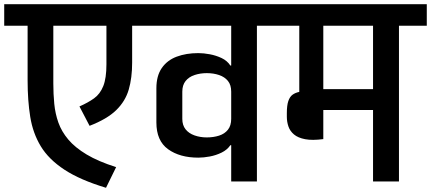

<svg xmlns="http://www.w3.org/2000/svg" viewBox="-56 -861 2045 911"><path d="M447 30Q324 -7 249.5 -56Q175 -105 137.5 -167Q100 -229 87.5 -306.5Q75 -384 75 -479V-790H197V-465Q197 -415 201.5 -368.5Q206 -322 221 -279.5Q236 -237 268 -199Q300 -161 355 -128Q410 -95 495 -68ZM321 -356Q362 -374 390.5 -394.5Q419 -415 434 -452.5Q449 -490 449 -556V-784H571V-564Q571 -492 555 -436.5Q539 -381 495.5 -338.5Q452 -296 369 -264ZM-36 -739V-841H666V-739Z M1163 0H1041Q1041 -41 1041 -86.5Q1041 -132 1041 -172H1037Q1022 -150 995.5 -137Q969 -124 939.5 -118.5Q910 -113 885 -113Q797 -113 741.5 -153Q686 -193 686 -280V-442Q686 -501 711.5 -538Q737 -575 782 -592Q827 -609 885 -609Q910 -609 939.5 -603.5Q969 -598 995.5 -585.5Q1022 -573 1037 -550H1041V-739Q1013 -739 968 -739Q923 -739 870 -739Q817 -739 764 -739Q711 -739 666 -739Q621 -739 594 -739V-841H1295V-739H1163ZM809 -297Q809 -267 824.5 -247.5Q840 -228 867 -218.5Q894 -209 925 -209Q957 -209 983.5 -217.5Q1010 -226 1025.5 -245.5Q1041 -265 1041 -297V-426Q1041 -458 1025.5 -477Q1010 -496 983.5 -505Q957 -514 925 -514Q894 -514 867 -505Q840 -496 824.5 -476.5Q809 -457 809 -426Z M1223 -739V-841H1969V-739H1837V0H1714V-339H1478V-201Q1426 -194 1392 -200.5Q1358 -207 1339 -223Q1320 -239 1312.5 -261Q1305 -283 1305 -307V-324Q1305 -361 1312 -381.5Q1319 -402 1332 -411.5Q1345 -421 1364 -425V-739ZM1478 -438H1714V-739H1478Z"/></svg>

Font: Matangi
Style: Bold
Weight: 700
Designer: Prashant Pant
Foundry: The Graphic Ant
Version: Version 3.002